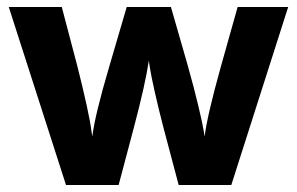

<svg xmlns="http://www.w3.org/2000/svg" viewBox="-20 -527 846 547"><path d="M318 0H168L5 -507H156L200 -340Q216 -277 227 -226.5Q238 -176 240 -157L243 -138Q250 -198 292 -340L341 -507H467L515 -340Q533 -276 545 -225.5Q557 -175 560 -156L563 -138Q570 -197 610 -340L657 -507H801L639 0H489L445 -166Q431 -220 420.5 -267Q410 -314 407 -334L404 -354Q394 -287 362 -166Z"/></svg>

Font: Hind Siliguri
Style: Bold
Weight: 700
Designer: Jyotish Sonowal
Foundry: Indian Type Foundry
Version: Version 1.001;PS 1.0;hotconv 1.0.86;makeotf.lib2.5.63406; tt